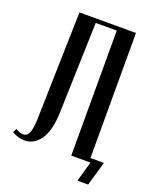

<svg xmlns="http://www.w3.org/2000/svg" viewBox="-153 -784 786 977"><g transform="rotate(20 240.0 -295.0)"><path d="M6 -32Q29 -18 48 -18Q68 -18 78 -39.5Q88 -61 90 -115L105 -699H411V0H315V-677H201L186 -187Q183 -87 149 -39Q115 9 64 9Q30 9 -4 -11ZM388 109 419 0H404V-22H484L446 109Z"/></g></svg>

Font: Moniqa Narrow Heading
Style: Bold
Weight: 700
Width: 4
Designer: Rajesh Rajput
Foundry: Rajesh Rajput
Version: Version 1.000